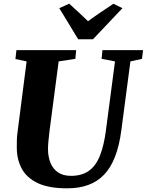

<svg xmlns="http://www.w3.org/2000/svg" viewBox="-20 -1016 800 1046"><path d="M690.5 -681.5 641 -306Q630 -222 606.5 -161.8Q583 -101.5 546.5 -63.8Q510 -26 460 -8Q410 10 346 10Q245 10 185 -18.8Q125 -47.5 98.2 -97.8Q71.5 -148 71.5 -211Q71.5 -230 71.8 -250.2Q72 -270.5 75 -292L125 -681.5L64 -694.5L69.5 -743H395L390.5 -695.5L299.5 -681.5L250 -304Q246.5 -275 244 -249Q241.5 -223 241.5 -204.5Q241.5 -163.5 254.5 -130.2Q267.5 -97 295.2 -77.5Q323 -58 366.5 -58Q427 -58 465.2 -86Q503.5 -114 525.2 -169.8Q547 -225.5 557.5 -309L606.5 -681.5L533.5 -695.5L538 -743H759.5L753.5 -695.5ZM406 -802 303 -971.5 357 -996Q383 -972.5 409 -948.5Q435 -924.5 459.5 -900.5Q493.5 -925.5 528.5 -949Q563.5 -972.5 598 -995.5L647 -971.5L486.5 -802Z"/></svg>

Font: Merriweather 36pt Black
Style: Italic
Weight: 900
Italic angle: -7.8°
Version: Version 2.101